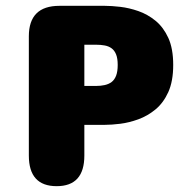

<svg xmlns="http://www.w3.org/2000/svg" viewBox="-20 -639 659 659"><path d="M269.5 -485.5V-344H309.5Q325.5 -344 339.2 -347Q353 -350 363 -357.5Q373 -365 378.5 -379.2Q384 -393.5 384 -416Q384 -438.5 378.5 -452.2Q373 -466 363 -473.2Q353 -480.5 339.2 -483Q325.5 -485.5 309.5 -485.5ZM340 -210.5H269.5V-105Q269.5 0 174.5 0Q79 0 79 -105V-514.5Q79 -619 184 -619H340Q362.5 -619 392.8 -615.5Q423 -612 454.8 -601Q486.5 -590 513.8 -567.8Q541 -545.5 557.8 -508.8Q574.5 -472 574.5 -416Q574.5 -360.5 557.8 -323.2Q541 -286 513.8 -263.5Q486.5 -241 454.8 -229.5Q423 -218 392.8 -214.2Q362.5 -210.5 340 -210.5Z"/></svg>

Font: Sono ExtraLight Monospace ExtraBold
Style: Regular
Weight: 800
Version: Version 2.112